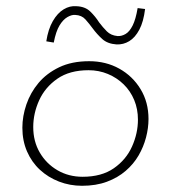

<svg xmlns="http://www.w3.org/2000/svg" viewBox="-20 -591 551 618"><path d="M244 7Q205 7 170 -6.5Q135 -20 108.5 -44.5Q82 -69 67 -103.5Q52 -138 52 -180Q52 -217 65 -255Q78 -293 104 -324Q130 -355 170.5 -374.5Q211 -394 267 -394Q321 -394 364 -370Q407 -346 432.5 -304Q458 -262 458 -208Q458 -179 450 -148.5Q442 -118 426 -90.5Q410 -63 384.5 -41Q359 -19 324 -6Q289 7 244 7ZM246 -22Q307 -22 346.5 -49.5Q386 -77 405 -119.5Q424 -162 424 -206Q424 -240 412 -269Q400 -298 378 -319.5Q356 -341 327 -353Q298 -365 265 -365Q204 -365 164.5 -337.5Q125 -310 106 -268Q87 -226 87 -182Q87 -136 108 -100Q129 -64 165 -43Q201 -22 246 -22ZM355 -448Q326 -450 309 -465.5Q292 -481 278 -500Q267 -515 255 -528.5Q243 -542 222 -543Q211 -544 197 -536Q183 -528 171.5 -509Q160 -490 153 -454L129 -458Q135 -497 150 -523Q165 -549 185 -561Q205 -573 226 -571Q254 -570 270.5 -554Q287 -538 299 -519Q311 -503 324 -490Q337 -477 358 -475Q371 -474 384 -481.5Q397 -489 407 -509Q417 -529 423 -565L447 -562Q442 -521 428.5 -495.5Q415 -470 396 -458.5Q377 -447 355 -448Z"/></svg>

Font: Josefin Sans Thin ExtraLight
Style: Italic
Weight: 250
Italic angle: -7°
Version: Version 2.000